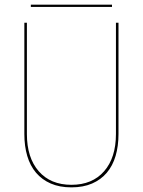

<svg xmlns="http://www.w3.org/2000/svg" viewBox="-20 -798 616 828"><path d="M85 -700V-220Q85 -168 97.5 -125.5Q110 -83 135.5 -53Q161 -23 199 -6.5Q237 10 288 10Q339 10 377 -6.5Q415 -23 440.5 -53Q466 -83 478.5 -125.5Q491 -168 491 -220V-700H480V-220Q480 -118 429 -59.5Q378 -1 288 -1Q198 -1 147 -59.5Q96 -118 96 -220V-700ZM113 -768H463V-778H113Z"/></svg>

Font: Jost Thin
Style: Regular
Weight: 250
Version: Version 3.710